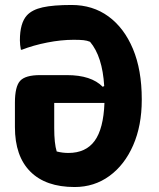

<svg xmlns="http://www.w3.org/2000/svg" viewBox="-20 -736 640 772"><path d="M268 -716Q353 -716 416 -670Q479 -624 514.5 -539.5Q550 -455 550 -337V-334Q550 -231 515.5 -152Q481 -73 420 -28.5Q359 16 280 16Q164 16 102 -46Q40 -108 40 -225V-323Q40 -388 61 -411Q82 -434 141 -434H249Q347 -434 393 -387L399 -390Q392 -509 342 -568Q330 -573 315.5 -574.5Q301 -576 276 -576Q226 -576 170 -565Q114 -554 68 -536H64Q62 -546 61 -555.5Q60 -565 60 -574Q60 -643 88 -674Q109 -697 151.5 -706.5Q194 -716 268 -716ZM255 -121Q325 -121 360.5 -169.5Q396 -218 400 -322H198V-221Q198 -159 208 -127Q231 -121 255 -121Z"/></svg>

Font: Recursive Sn Csl St XBd
Style: Regular
Weight: 800
Version: Version 1.085;hotconv 1.1.0;makeotfexe 2.6.0; ttfautohint (v